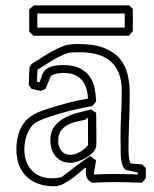

<svg xmlns="http://www.w3.org/2000/svg" viewBox="-20 -645 555 693"><path d="M102.1 -625.5H446.8Q452.6 -618.7 459.5 -612.8V-532.7Q455.6 -528.3 452.4 -524.2Q449.2 -520 445.3 -516.1H100.6L85.4 -531.2V-611.3ZM114.7 -612.8V-545.4H430.2V-596.2H100.6ZM506.3 -38.6V-2Q502.4 2.4 499.3 6.6Q496.1 10.7 492.2 14.6Q467.3 13.7 442.6 12.9Q418 12.2 393.1 12.2Q372.6 12.2 353 12.9Q333.5 13.7 313 14.6Q301.3 8.8 295.7 0.5Q290 -7.8 290 -24.4Q290 -27.3 290.3 -30.8Q290.5 -34.2 290.5 -38.1Q290.5 -39.6 289.6 -39.6Q286.1 -39.6 274.7 -29.1Q263.2 -18.6 247.1 -6.1Q231 6.3 212.2 16.8Q193.4 27.3 175.3 27.3Q148.4 27.3 123.8 20Q99.1 12.7 80.3 -3.4Q61.5 -19.5 50.3 -45.2Q39.1 -70.8 39.1 -107.4Q39.1 -135.7 47.4 -162.8Q55.7 -189.9 72.8 -209Q81.1 -218.3 90.8 -224.9Q100.6 -231.4 111.3 -236.6Q122.1 -241.7 133.5 -245.8Q145 -250 156.2 -253.4Q190.9 -264.6 226.1 -273.9Q261.2 -283.2 297.4 -289.1Q296.9 -307.1 292.2 -323.7Q287.6 -340.3 277.6 -353.3Q267.6 -366.2 250.7 -374Q233.9 -381.8 208 -381.8Q195.3 -381.8 183.6 -379.2Q171.9 -376.5 163.6 -370.6Q158.7 -358.9 153.8 -347.2Q148.9 -335.4 144 -323.7Q139.6 -321.8 135.5 -320.3Q131.3 -318.8 127 -316.9Q118.7 -318.8 110.4 -320.6Q102.1 -322.3 93.8 -324.2L83.5 -338.9L86.4 -401.9Q88.4 -404.8 90.1 -408Q91.8 -411.1 93.8 -414.1Q120.1 -431.2 146.7 -447.5Q173.3 -463.9 202.6 -476.6Q215.8 -482.4 231 -484.4Q246.1 -486.3 261.7 -486.3Q320.8 -486.3 357.4 -471.2Q394 -456.1 414.1 -431.2Q434.1 -406.2 441.2 -374Q448.2 -341.8 448.2 -308.1Q448.2 -257.3 446 -206.1Q443.8 -154.8 443.8 -105Q443.8 -92.3 445.1 -79.8Q446.3 -67.4 450.2 -56.2Q460.9 -53.2 471.7 -53Q482.4 -52.7 493.7 -51.3ZM434.1 -31.7Q427.7 -36.1 424.1 -43.9Q420.4 -51.8 418.5 -61.3Q416.5 -70.8 416 -80.6Q415.5 -90.3 415.5 -99.1V-115.2Q415.5 -123.5 415.3 -131.8Q415 -140.1 415 -148.4Q415 -191.4 417.2 -232.7Q419.4 -273.9 419.4 -316.9Q419.4 -357.4 407.5 -384.3Q395.5 -411.1 374.8 -427.2Q354 -443.4 326.2 -450Q298.3 -456.5 267.1 -456.5Q254.4 -456.5 240.7 -455.8Q227.1 -455.1 215.3 -450.2Q188.5 -439 163.8 -423.8Q139.2 -408.7 115.2 -393.1Q114.7 -382.3 114.3 -371.6Q113.8 -360.8 113.3 -350.1Q115.7 -349.1 117.9 -348.9Q120.1 -348.6 122.6 -348.1Q127 -358.9 130.9 -371.6Q134.8 -384.3 144.5 -393.1Q154.3 -402.3 170.9 -406.2Q187.5 -410.2 206.1 -410.2Q245.1 -410.2 268.6 -398.2Q292 -386.2 304.7 -367.4Q317.4 -348.6 321.8 -325.2Q326.2 -301.8 327.1 -278.8Q323.2 -274.4 320.1 -270.3Q316.9 -266.1 313 -262.2Q229.5 -248 148.9 -220.2Q133.3 -214.8 116.9 -207Q100.6 -199.2 90.8 -185.1Q79.6 -168.9 73.7 -148.2Q67.9 -127.4 67.9 -105.5Q67.9 -84.5 74 -65.4Q80.1 -46.4 92.5 -32.2Q105 -18.1 123.5 -9.8Q142.1 -1.5 167 -1.5Q186 -1.5 202.6 -5.9Q228 -25.4 253.4 -44.7Q278.8 -64 305.2 -82Q310.5 -78.1 315.9 -74.2Q321.3 -70.3 326.7 -66.4L318.4 -15.6Q318.8 -15.6 318.8 -15.4Q318.8 -15.1 319.3 -15.1Q337.9 -16.1 356.7 -16.6Q375.5 -17.1 394.5 -17.1Q415 -17.1 435.8 -16.6Q456.5 -16.1 477.1 -15.1V-22.5ZM287.6 -212.9Q271 -209.5 253.4 -205.3Q235.8 -201.2 221.9 -193.1Q208 -185.1 199 -171.6Q189.9 -158.2 189.9 -135.3Q189.9 -116.2 201.2 -101.3Q212.4 -86.4 233.9 -86.4Q251 -86.4 269 -96.7Q287.1 -106.9 297.9 -122.1L297.4 -220.2ZM327.1 -237.8Q327.1 -211.4 327.6 -186.5Q328.1 -161.6 328.1 -134.8Q328.1 -127.9 327.6 -121.3Q327.1 -114.7 325.2 -109.9Q321.8 -100.6 311.8 -91.3Q301.8 -82 288.6 -74.5Q275.4 -66.9 260.7 -62.3Q246.1 -57.6 232.9 -57.6Q214.4 -57.6 200.9 -64.7Q187.5 -71.8 178.7 -83.3Q169.9 -94.7 165.8 -109.4Q161.6 -124 161.6 -139.2Q161.6 -167.5 174.8 -186.3Q188 -205.1 209.2 -217.3Q230.5 -229.5 256.8 -236.8Q283.2 -244.1 309.6 -250Z"/></svg>

Font: XB Kayhan Pook
Style: Regular
Weight: 700
Designer: Behnam
Foundry: Irmug
Version: Version 7.300 2009